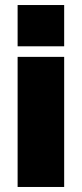

<svg xmlns="http://www.w3.org/2000/svg" viewBox="-20 -743 325 763"><path d="M50 0V-517H235V0ZM50 -559V-723H235V-559Z"/></svg>

Font: Public Sans Thin Black
Style: Regular
Weight: 900
Version: Version 2.001